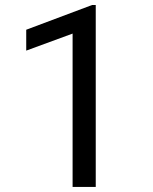

<svg xmlns="http://www.w3.org/2000/svg" viewBox="-20 -734 602 754"><path d="M356 0H265.1V-602.1L83 -535.2V-617.2L341.8 -714.4H356Z"/></svg>

Font: Roboto-o
Style: o-Regular
Weight: 400
Designer: Google
Version: Version 2.134; 2016; ttfautohint (v1.6)